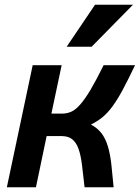

<svg xmlns="http://www.w3.org/2000/svg" viewBox="-20 -786 587 806"><path d="M238.8 -512.2 195.8 -309.1H241.2Q261.2 -309.1 279.3 -317.1Q297.4 -325.2 317.1 -347.7Q336.9 -370.1 360.4 -409.7Q383.8 -449.2 415 -512.2H546.9Q517.6 -450.7 495.1 -408.9Q472.7 -367.2 451.9 -339.1Q431.2 -311 409.9 -293.7Q388.7 -276.4 361.8 -263.2Q390.1 -248 406.7 -225.8Q423.3 -203.6 432.9 -171.6Q442.4 -139.6 447.3 -97.4Q452.1 -55.2 457 0H335Q329.1 -53.2 324.2 -93.5Q319.3 -133.8 309.8 -160.6Q300.3 -187.5 283.4 -201.2Q266.6 -214.8 237.8 -214.8H175.8L130.9 0H8.8L117.2 -512.2ZM364.7 -589.8H259.8L378.9 -766.1H538.1Z"/></svg>

Font: Lorenzo Sans
Style: Bold Italic
Weight: 700
Italic angle: -12°
Foundry: Intel Corporation
Version: Version 1.00; ttfautohint (v1.5)